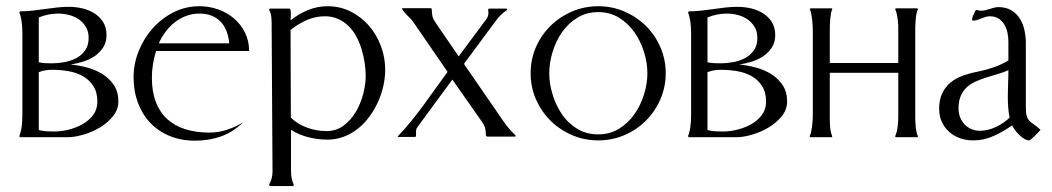

<svg xmlns="http://www.w3.org/2000/svg" viewBox="-20 -446 3419 624"><path d="M45.4 -409.2Q65.4 -409.2 85.2 -411.4Q105 -413.6 125 -416.5Q145 -419.4 164.8 -421.6Q184.6 -423.8 204.6 -423.8Q226.1 -423.8 247.8 -418.7Q269.5 -413.6 286.9 -402.6Q304.2 -391.6 315.2 -374.3Q326.2 -356.9 326.2 -332Q326.2 -308.6 315.2 -291.7Q304.2 -274.9 287.4 -263.4Q270.5 -252 249.8 -245.6Q229 -239.3 209.5 -236.3Q235.8 -233.9 263.2 -226.6Q290.5 -219.2 313.2 -205.1Q335.9 -190.9 350.3 -169.2Q364.7 -147.5 364.7 -116.2Q364.7 -89.8 347.4 -68.4Q330.1 -46.9 304.7 -31.7Q279.3 -16.6 250.7 -8.3Q222.2 0 199.7 0H45.4L43.9 -1L43 -3.9Q48.8 -20 50.8 -37.1Q52.7 -54.2 52.7 -71.3V-337.9Q52.7 -355 50.8 -372.1Q48.8 -389.2 43 -405.3V-405.8ZM106 -23.4Q118.7 -20 131.3 -19.3Q144 -18.6 156.7 -18.6Q177.7 -18.6 202.1 -24.4Q226.6 -30.3 247.6 -42Q268.6 -53.7 282.5 -72Q296.4 -90.3 296.4 -115.2Q296.4 -146.5 283.2 -166.7Q270 -187 249 -198.7Q228 -210.4 201.9 -214.8Q175.8 -219.2 149.9 -219.2Q138.7 -219.2 127.7 -217.5Q116.7 -215.8 106 -211.4ZM106 -243.7Q116.7 -241.2 127.4 -240.7Q138.2 -240.2 148.9 -240.2Q168.5 -240.2 189.7 -244.1Q210.9 -248 228.3 -257.3Q245.6 -266.6 256.8 -282.5Q268.1 -298.3 268.1 -322.8Q268.1 -343.3 259.3 -358.2Q250.5 -373 236.6 -382.8Q222.7 -392.6 204.8 -397.2Q187 -401.9 168.9 -401.9Q136.7 -401.9 106 -389.2Z M487.3 -280.3Q480.5 -259.3 477.1 -237.3Q473.6 -215.3 473.6 -193.4Q473.6 -148.4 486.3 -115Q499 -81.5 523.2 -59.3Q547.4 -37.1 582 -26.1Q616.7 -15.1 660.2 -15.1Q689.5 -15.1 717.5 -24.2Q745.6 -33.2 770.5 -48.8Q737.3 -16.6 698.5 -2.7Q659.7 11.2 613.8 11.2Q568.4 11.2 531.2 -4.2Q494.1 -19.5 468.3 -46.9Q442.4 -74.2 428.2 -112.1Q414.1 -149.9 414.1 -194.8Q414.1 -238.3 430.7 -279.8Q447.3 -321.3 476.1 -353.8Q504.9 -386.2 543.9 -406Q583 -425.8 628.4 -425.8Q659.7 -425.8 688.7 -415.5Q717.8 -405.3 740.2 -386.2Q762.7 -367.2 776.1 -340.3Q789.6 -313.5 789.6 -280.3ZM725.1 -305.2Q723.1 -326.7 716.3 -344.5Q709.5 -362.3 697.5 -375Q685.5 -387.7 668.2 -394.8Q650.9 -401.9 628.4 -401.9Q605.5 -401.9 585.2 -394.3Q564.9 -386.7 548.1 -373.5Q531.2 -360.4 518.1 -342.8Q504.9 -325.2 496.1 -305.2Z M854.5 -414.1 855.5 -417 856.9 -418H920.9Q923.3 -418 924.3 -412.8Q925.3 -407.7 925.3 -401.1Q925.3 -394.5 924.8 -388.2Q924.3 -381.8 924.3 -379.9Q949.7 -400.4 980.5 -413.1Q1011.2 -425.8 1044.4 -425.8Q1085.4 -425.8 1119.9 -408.4Q1154.3 -391.1 1179.2 -362.3Q1204.1 -333.5 1218 -296.4Q1231.9 -259.3 1231.9 -220.2Q1231.9 -194.3 1226.1 -167.5Q1220.2 -140.6 1208.7 -115.2Q1197.3 -89.8 1180.9 -67.4Q1164.6 -44.9 1143.8 -28.3Q1123 -11.7 1097.9 -2Q1072.8 7.8 1044.4 7.8Q1013.2 7.8 982.9 0.2Q952.6 -7.3 925.8 -23.9V112.3Q925.8 134.3 934.6 153.8V156.2L932.1 158.7H856.9L854.5 153.8Q865.7 134.3 865.7 112.3L862.8 -372.6Q862.8 -383.3 861.3 -393.8Q859.9 -404.3 854.5 -414.1ZM925.3 -63.5Q948.7 -41.5 979 -30.8Q1009.3 -20 1041 -20Q1072.8 -20 1096.7 -37.8Q1120.6 -55.7 1136.5 -82.5Q1152.3 -109.4 1160.4 -140.6Q1168.5 -171.9 1168.5 -198.7Q1168.5 -218.8 1165.3 -241Q1162.1 -263.2 1155.5 -284.9Q1148.9 -306.6 1138.7 -326.2Q1128.4 -345.7 1113.5 -360.6Q1098.6 -375.5 1079.3 -384.3Q1060.1 -393.1 1035.6 -393.1Q1004.9 -393.1 976.3 -380.4Q947.8 -367.7 924.3 -348.6Z M1566.4 -414.1 1567.4 -417Q1567.9 -417 1568.8 -417.5Q1569.8 -418 1570.3 -418H1625.5L1628.9 -416.5L1627.4 -413.1Q1617.7 -406.7 1608.9 -398.4Q1600.1 -390.1 1593.3 -380.9L1487.8 -238.3L1616.2 -51.8Q1624.5 -39.6 1634.3 -28.1Q1644 -16.6 1654.8 -6.8L1655.8 -3.9L1654.8 -2H1563.5L1561 -2.9L1559.1 -6.3Q1559.1 -20.5 1556.6 -29.8Q1554.2 -39.1 1545.9 -50.8L1450.2 -187.5L1337.9 -34.7Q1332.5 -27.8 1332.3 -21.2Q1332 -14.6 1332 -6.3Q1332 -5.4 1331.8 -4.2Q1331.5 -2.9 1331.5 -2Q1331.1 -2 1329.8 -1.5Q1328.6 -1 1328.1 -1H1273.9L1272 -2Q1294.9 -25.9 1315.9 -51.8Q1336.9 -77.6 1356.7 -104.5Q1376.5 -131.3 1395.5 -158.4Q1414.6 -185.5 1434.6 -212.4L1326.2 -370.1Q1317.9 -382.8 1305.7 -394Q1293.5 -405.3 1286.1 -418L1287.6 -419.4H1378.9Q1379.9 -419.4 1380.4 -419.2Q1380.9 -418.9 1381.8 -418.9L1383.3 -415.5Q1383.3 -401.4 1385.7 -392.1Q1388.2 -382.8 1396.5 -371.1L1470.7 -262.7L1561 -384.3Q1567.4 -392.6 1567.4 -404.8Q1567.4 -407.2 1567.1 -409.4Q1566.9 -411.6 1566.4 -414.1Z M1924.3 -406.7Q1886.2 -406.7 1856.4 -388.4Q1826.7 -370.1 1806.6 -341.3Q1786.6 -312.5 1775.9 -277.1Q1765.1 -241.7 1765.1 -208Q1765.1 -174.3 1775.9 -138.9Q1786.6 -103.5 1806.4 -74.5Q1826.2 -45.4 1856 -27.3Q1885.7 -9.3 1924.3 -9.3Q1962.4 -9.3 1991.9 -27.6Q2021.5 -45.9 2041.7 -74.7Q2062 -103.5 2073 -138.9Q2084 -174.3 2084 -208Q2084 -241.7 2073 -277.1Q2062 -312.5 2041.7 -341.3Q2021.5 -370.1 1991.9 -388.4Q1962.4 -406.7 1924.3 -406.7ZM1924.3 -425.8Q1969.2 -425.8 2009 -408.7Q2048.8 -391.6 2078.9 -362.1Q2108.9 -332.5 2126.2 -292.7Q2143.6 -252.9 2143.6 -208Q2143.6 -163.1 2126.2 -123.3Q2108.9 -83.5 2079.1 -53.7Q2049.3 -23.9 2009.3 -6.8Q1969.2 10.3 1924.3 10.3Q1879.4 10.3 1839.4 -6.8Q1799.3 -23.9 1769.3 -53.7Q1739.3 -83.5 1721.9 -123Q1704.6 -162.6 1704.6 -208Q1704.6 -253.4 1721.9 -293Q1739.3 -332.5 1769.3 -362.1Q1799.3 -391.6 1839.4 -408.7Q1879.4 -425.8 1924.3 -425.8Z M2218.8 -409.2Q2238.8 -409.2 2258.5 -411.4Q2278.3 -413.6 2298.3 -416.5Q2318.4 -419.4 2338.1 -421.6Q2357.9 -423.8 2377.9 -423.8Q2399.4 -423.8 2421.1 -418.7Q2442.9 -413.6 2460.2 -402.6Q2477.5 -391.6 2488.5 -374.3Q2499.5 -356.9 2499.5 -332Q2499.5 -308.6 2488.5 -291.7Q2477.5 -274.9 2460.7 -263.4Q2443.8 -252 2423.1 -245.6Q2402.3 -239.3 2382.8 -236.3Q2409.2 -233.9 2436.5 -226.6Q2463.9 -219.2 2486.6 -205.1Q2509.3 -190.9 2523.7 -169.2Q2538.1 -147.5 2538.1 -116.2Q2538.1 -89.8 2520.8 -68.4Q2503.4 -46.9 2478 -31.7Q2452.6 -16.6 2424.1 -8.3Q2395.5 0 2373 0H2218.8L2217.3 -1L2216.3 -3.9Q2222.2 -20 2224.1 -37.1Q2226.1 -54.2 2226.1 -71.3V-337.9Q2226.1 -355 2224.1 -372.1Q2222.2 -389.2 2216.3 -405.3V-405.8ZM2279.3 -23.4Q2292 -20 2304.7 -19.3Q2317.4 -18.6 2330.1 -18.6Q2351.1 -18.6 2375.5 -24.4Q2399.9 -30.3 2420.9 -42Q2441.9 -53.7 2455.8 -72Q2469.7 -90.3 2469.7 -115.2Q2469.7 -146.5 2456.5 -166.7Q2443.4 -187 2422.4 -198.7Q2401.4 -210.4 2375.2 -214.8Q2349.1 -219.2 2323.2 -219.2Q2312 -219.2 2301 -217.5Q2290 -215.8 2279.3 -211.4ZM2279.3 -243.7Q2290 -241.2 2300.8 -240.7Q2311.5 -240.2 2322.3 -240.2Q2341.8 -240.2 2363 -244.1Q2384.3 -248 2401.6 -257.3Q2418.9 -266.6 2430.2 -282.5Q2441.4 -298.3 2441.4 -322.8Q2441.4 -343.3 2432.6 -358.2Q2423.8 -373 2409.9 -382.8Q2396 -392.6 2378.2 -397.2Q2360.4 -401.9 2342.3 -401.9Q2310.1 -401.9 2279.3 -389.2Z M2676.8 -71.3Q2676.8 -64.5 2676.8 -55.4Q2676.8 -46.4 2677.5 -36.9Q2678.2 -27.3 2679.9 -18.8Q2681.6 -10.3 2684.6 -3.9V-1L2683.6 0H2615.2Q2614.7 0 2613.5 -0.5Q2612.3 -1 2611.8 -1V-3.9Q2614.7 -9.8 2616.5 -18.6Q2618.2 -27.3 2619.4 -36.9Q2620.6 -46.4 2621.1 -55.4Q2621.6 -64.5 2621.6 -71.3V-347.7Q2621.6 -353.5 2621.1 -363.3Q2620.6 -373 2619.4 -383.3Q2618.2 -393.6 2616.2 -402.8Q2614.3 -412.1 2611.3 -417L2615.2 -418.9H2682.6L2685.5 -417Q2682.6 -413.1 2680.9 -403.8Q2679.2 -394.5 2678.2 -383.8Q2677.2 -373 2677 -363Q2676.8 -353 2676.8 -347.7V-241.2H2899.4V-347.7Q2899.4 -354.5 2899.2 -363.8Q2898.9 -373 2897.7 -382.6Q2896.5 -392.1 2894.5 -400.9Q2892.6 -409.7 2889.6 -415.5V-418Q2890.1 -418 2891.4 -418.5Q2892.6 -418.9 2893.1 -418.9H2960L2963.9 -417Q2960.9 -412.6 2959 -403.6Q2957 -394.5 2956.1 -383.8Q2955.1 -373 2954.8 -363.3Q2954.6 -353.5 2954.6 -347.7V-71.3Q2954.6 -64 2954.8 -54.9Q2955.1 -45.9 2955.8 -36.9Q2956.5 -27.8 2958.3 -19Q2960 -10.3 2962.9 -3.9V-1L2961.9 0H2893.1Q2892.6 0 2891.4 -0.5Q2890.1 -1 2889.6 -1V-3.9Q2892.6 -10.3 2894.5 -18.8Q2896.5 -27.3 2897.7 -36.9Q2898.9 -46.4 2899.2 -55.4Q2899.4 -64.5 2899.4 -71.3V-209.5H2676.8Z M3257.3 -309.6Q3257.3 -324.2 3254.4 -338.9Q3251.5 -353.5 3244.4 -365.7Q3237.3 -377.9 3225.6 -385.5Q3213.9 -393.1 3196.8 -393.1Q3189.9 -393.1 3182.9 -390.9Q3175.8 -388.7 3168.9 -386Q3162.1 -383.3 3155.8 -381.1Q3149.4 -378.9 3143.6 -378.9Q3139.2 -378.9 3139.2 -383.3Q3139.2 -385.7 3140.4 -389.6Q3141.6 -393.6 3143.6 -397.7Q3145.5 -401.9 3147.5 -405.8Q3149.4 -409.7 3150.4 -412.1L3154.3 -414.1Q3160.6 -411.1 3168 -411.1Q3175.3 -411.1 3182.4 -412.8Q3189.5 -414.6 3196.3 -416.7Q3203.1 -418.9 3210.2 -420.9Q3217.3 -422.9 3224.6 -422.9Q3249.5 -422.9 3266.6 -412.6Q3283.7 -402.3 3294.2 -386Q3304.7 -369.6 3309.3 -348.6Q3314 -327.6 3314 -306.2V-96.7Q3314 -77.6 3317.1 -68.1Q3320.3 -58.6 3326.4 -52.5Q3332.5 -46.4 3341.3 -40.8Q3350.1 -35.2 3361.8 -23.9Q3359.9 -22 3354.7 -16.4Q3349.6 -10.7 3343.5 -4.9Q3337.4 1 3332.3 5.6Q3327.1 10.3 3325.2 10.3Q3317.4 10.3 3308.8 5.1Q3300.3 0 3292.5 -7.6Q3284.7 -15.1 3278.6 -23.4Q3272.5 -31.7 3269.5 -38.6Q3241.7 -19 3210 -4.4Q3178.2 10.3 3143.1 10.3Q3120.1 10.3 3100.1 3.2Q3080.1 -3.9 3064.9 -17.3Q3049.8 -30.8 3041 -49.8Q3032.2 -68.8 3032.2 -92.3Q3032.2 -121.6 3042 -142.3Q3051.8 -163.1 3068.6 -177.2Q3085.4 -191.4 3108.2 -199.7Q3130.9 -208 3156.7 -212.9Q3184.1 -218.3 3208.7 -226.8Q3233.4 -235.4 3257.3 -249.5ZM3261.2 -63.5Q3257.8 -80.6 3256.6 -98.1Q3255.4 -115.7 3255.4 -133.3Q3255.4 -154.8 3256.3 -175.5Q3257.3 -196.3 3257.3 -217.8Q3240.2 -210.4 3221.7 -205.1Q3203.1 -199.7 3185.3 -194.1Q3167.5 -188.5 3151.1 -181.2Q3134.8 -173.8 3122.3 -162.6Q3109.9 -151.4 3102.5 -134.5Q3095.2 -117.7 3095.2 -93.3Q3095.2 -78.1 3100.3 -64.9Q3105.5 -51.8 3114.7 -42Q3124 -32.2 3136.7 -26.6Q3149.4 -21 3165 -21Q3190.9 -21 3216.8 -33.4Q3242.7 -45.9 3261.2 -63.5Z"/></svg>

Font: CAT Linz
Style: Regular
Weight: 400
Designer: Peter Wiegel
Foundry: Peter Wiegel
Version: Version 1.08